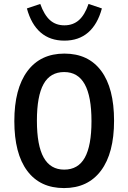

<svg xmlns="http://www.w3.org/2000/svg" viewBox="-20 -943 654 978"><path d="M308 -670Q430 -670 495.5 -582Q561 -494 561 -328Q561 -163 494.5 -74Q428 15 306 15Q184 15 118.5 -73Q53 -161 53 -326Q53 -491 119.5 -580.5Q186 -670 308 -670ZM307 -576Q236 -576 202 -515Q168 -454 168 -328Q168 -202 202.5 -140.5Q237 -79 307 -79Q378 -79 412 -140Q446 -201 446 -326Q446 -452 411.5 -514Q377 -576 307 -576ZM308 -814Q352 -814 382 -840.5Q412 -867 431 -923L499 -900Q477 -819 429 -777.5Q381 -736 308 -736Q235 -736 187 -777.5Q139 -819 117 -900L185 -923Q205 -867 234.5 -840.5Q264 -814 308 -814Z"/></svg>

Font: Intel One Mono Medium
Style: Regular
Weight: 500
Monospace: yes
Designer: Fred Shallcrass
Foundry: Frere-Jones Type LLC
Version: Version 1.400;hotconv 1.1.0;makeotfexe 2.6.0;FJTRelease1.4